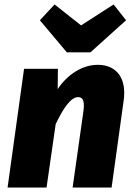

<svg xmlns="http://www.w3.org/2000/svg" viewBox="-20 -842 604 862"><path d="M490 -822 344 -728 225 -822 159 -751 280 -607H386L546 -751ZM419 -551C350 -551 283 -508 239 -442L240 -533H88L14 0H189L230 -285C266 -360 299 -406 331 -406C349 -406 361 -394 355 -346L306 0H481L535 -389C550 -491 503 -551 419 -551Z"/></svg>

Font: Fira Sans ExtraBold
Style: Italic
Weight: 800
Italic angle: -8°
Designer: bBox Type GmbH & Carrois Corporate GbR & Edenspiekermann AG
Foundry: bBox Type GmbH & Carrois Corporate GbR & Edenspiekermann AG
Version: Version 4.301;PS 004.301;hotconv 1.0.88;makeotf.lib2.5.64775